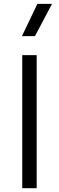

<svg xmlns="http://www.w3.org/2000/svg" viewBox="-20 -990 310 1010"><path d="M97 0V-700H173V0ZM95.5 -800 176.5 -969.5H253.5L164 -800Z"/></svg>

Font: Geologica Thin Roman ExtraLight
Style: Regular
Weight: 250
Version: Version 1.010;gftools[0.9.28]